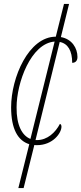

<svg xmlns="http://www.w3.org/2000/svg" viewBox="-20 -734 417 984"><path d="M169 10C251 10 295 -52 295 -85C295 -92 292 -98 287 -99C264 -55 223 -16 169 -16C166 -16 164 -16 162 -16L286 -519C328 -511 350 -474 350 -412C367 -412 377 -423 377 -442C377 -487 349 -534 292 -544L334 -714H308L266 -546C127 -546 37 -337 37 -184C37 -72 72 -13 130 5L74 230H101L156 9C160 10 164 10 169 10ZM65 -184C65 -309 138 -512 260 -521L136 -22C93 -39 64 -93 65 -184Z"/></svg>

Font: Noto Serif Condensed Thin
Style: Italic
Weight: 100
Width: 3
Italic angle: -12°
Designer: Monotype Design Team
Foundry: Monotype Imaging Inc.
Version: Version 2.013